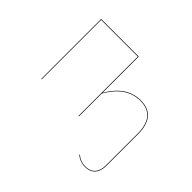

<svg xmlns="http://www.w3.org/2000/svg" viewBox="-152 -749 1174 1174"><g transform="rotate(45 435.0 -162.0)"><path d="M647.4 -337.2C560.7 -337.2 497.2 -286.5 449.3 -203.9V-517.2H124.3V0H128.3V-513.3H445.3V0H449.3V-197.4C497.6 -281.6 560.9 -333.4 647.3 -333.4C739.9 -333.4 777.8 -275.5 777.8 -177.8V95.9C777.8 157.4 744.8 188.7 696.4 188.7C659.6 188.7 637.6 176.8 618.6 161L616.6 164.3C634.7 179.3 658.2 192.5 696.4 192.5C747.1 192.5 781.8 159.2 781.8 95.9V-178.1C781.8 -277.3 742.3 -337.2 647.4 -337.2Z"/></g></svg>

Font: Fira Sans Four
Style: Regular
Weight: 100
Designer: Carrois Corporate & Edenspiekermann AG
Foundry: Carrois Corporate GbR & Edenspiekermann AG
Version: Version 4.203;PS 004.203;hotconv 1.0.88;makeotf.lib2.5.64775